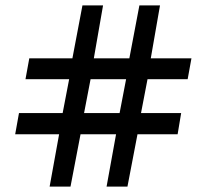

<svg xmlns="http://www.w3.org/2000/svg" viewBox="-20 -688 762 708"><path d="M686 -473 672 -396H524L500 -271H648L635 -193H487L450 0H373L408 -193H277L240 0H163L198 -193H36L50 -271H211L235 -396H74L88 -473H247L284 -668H360L326 -473H457L494 -668H570L536 -473ZM445 -396H314L290 -271H421Z"/></svg>

Font: Rufina
Style: Bold
Weight: 700
Designer: Martin Sommaruga
Foundry: Martin Sommaruga
Version: Version 1.001